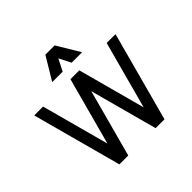

<svg xmlns="http://www.w3.org/2000/svg" viewBox="-173 -848 1012 1012"><g transform="rotate(-45 333.0 -342.5)"><path d="M435 0 570 -500H636L501 0ZM165 0 30 -500H96L231 0ZM165 0 300 -500H366L231 0ZM435 0 300 -500H366L501 0ZM298 -685H364L299 -557H221ZM367 -685 444 -557H366L301 -685Z"/></g></svg>

Font: Akshar Light
Style: Regular
Weight: 300
Designer: Tall Chai
Foundry: Tall Chai
Version: Version 1.100